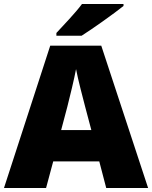

<svg xmlns="http://www.w3.org/2000/svg" viewBox="-20 -947 766 967"><path d="M602 -917V-927H393C360 -882 298 -818 264 -781V-767H391C445 -801 555 -879 602 -917ZM515 0H726L490 -717H233L0 0H212L248 -134H480ZM409 -409 440 -292H288L319 -409C331 -456 354 -550 363 -599C372 -550 399 -447 409 -409Z"/></svg>

Font: Noto Sans Lao Looped Black
Style: Regular
Weight: 900
Designer: Mark Frömberg, Ben Mitchell
Foundry: The Fontpad Ltd
Version: Version 1.002